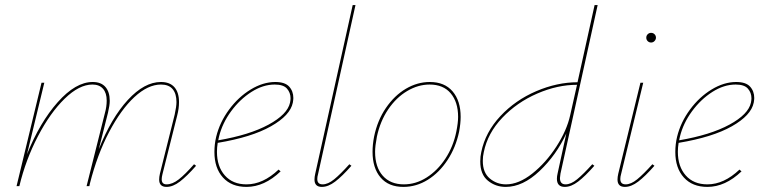

<svg xmlns="http://www.w3.org/2000/svg" viewBox="-20 -731 2997 754"><path d="M750 -80Q714 -39 686.5 -18Q659 3 634 3Q605 3 605 -26Q605 -36 608 -49L666 -281Q673 -313 673 -330Q673 -363 658 -381Q643 -399 612 -399Q561 -399 508 -350Q455 -301 408.5 -212.5Q362 -124 333 -10L331 0H320L392 -287Q399 -312 399 -336Q399 -366 384.5 -382.5Q370 -399 343 -399Q291 -399 234 -343.5Q177 -288 129 -196Q81 -104 56 0H45L143 -406H154L86 -125Q136 -250 206.5 -329.5Q277 -409 344 -409Q377 -409 394 -389.5Q411 -370 411 -335Q411 -318 404 -288L368 -145Q417 -268 482 -338.5Q547 -409 612 -409Q647 -409 665 -388.5Q683 -368 683 -330Q683 -305 676 -278L618 -47Q615 -35 615 -27Q615 -7 634 -7Q657 -7 682 -26.5Q707 -46 742 -86Z M1132 -346Q1132 -340 1130 -328Q1120 -278 1044 -235Q968 -192 835 -170Q832 -152 832 -135Q832 -77 863 -42Q894 -7 948 -7Q1013 -7 1074 -65L1082 -58Q1018 3 948 3Q889 3 855.5 -34Q822 -71 822 -134Q822 -165 829 -194Q843 -251 879.5 -300.5Q916 -350 964.5 -379.5Q1013 -409 1061 -409Q1099 -409 1115.5 -391Q1132 -373 1132 -346ZM1121 -345Q1121 -367 1107 -383Q1093 -399 1059 -399Q1013 -399 967.5 -370Q922 -341 887.5 -294Q853 -247 840 -194L837 -180Q960 -201 1034.5 -241.5Q1109 -282 1119 -328Q1121 -338 1121 -345Z M1215 -26Q1215 -36 1218 -49L1365 -711H1376L1229 -47Q1226 -37 1226 -28Q1226 -7 1247 -7Q1268 -7 1292.5 -27Q1317 -47 1352 -86L1360 -80Q1324 -39 1296.5 -18Q1269 3 1244 3Q1215 3 1215 -26Z M1443 -135Q1443 -163 1449 -194Q1462 -258 1495.5 -307Q1529 -356 1574 -382.5Q1619 -409 1668 -409Q1726 -409 1757.5 -372Q1789 -335 1789 -272Q1789 -246 1783 -214Q1770 -152 1737.5 -102.5Q1705 -53 1660 -25Q1615 3 1564 3Q1506 3 1474.5 -34Q1443 -71 1443 -135ZM1772 -214Q1779 -249 1779 -272Q1779 -330 1750 -364.5Q1721 -399 1667 -399Q1622 -399 1579 -373.5Q1536 -348 1504.5 -301.5Q1473 -255 1460 -194Q1453 -157 1453 -135Q1453 -75 1483 -41Q1513 -7 1566 -7Q1613 -7 1655.5 -34Q1698 -61 1729 -108Q1760 -155 1772 -214Z M2306 -86 2314 -80Q2278 -39 2250.5 -18Q2223 3 2198 3Q2167 3 2167 -29Q2167 -39 2170 -51L2204 -207Q2165 -122 2099 -59.5Q2033 3 1966 3Q1926 3 1896 -21.5Q1866 -46 1866 -97Q1866 -117 1870 -134Q1886 -212 1945 -275Q2004 -338 2086 -373Q2168 -408 2248 -408L2315 -711H2327L2181 -49Q2179 -37 2179 -32Q2179 -7 2201 -7Q2222 -7 2246.5 -27Q2271 -47 2306 -86ZM2219 -278 2246 -398Q2169 -398 2089.5 -363.5Q2010 -329 1952.5 -268.5Q1895 -208 1880 -134Q1876 -117 1876 -99Q1876 -53 1903.5 -30Q1931 -7 1967 -7Q2017 -7 2070.5 -49.5Q2124 -92 2165 -155.5Q2206 -219 2219 -278Z M2405 -26Q2405 -36 2408 -49L2495 -406H2506L2419 -47Q2416 -37 2416 -28Q2416 -7 2437 -7Q2458 -7 2482.5 -27Q2507 -47 2542 -86L2550 -80Q2514 -39 2486.5 -18Q2459 3 2434 3Q2405 3 2405 -26ZM2518 -583Q2518 -591 2523.5 -596.5Q2529 -602 2537 -602Q2545 -602 2550.5 -596.5Q2556 -591 2556 -583Q2556 -576 2550.5 -570Q2545 -564 2537 -564Q2529 -564 2523.5 -569.5Q2518 -575 2518 -583Z M2942 -346Q2942 -340 2940 -328Q2930 -278 2854 -235Q2778 -192 2645 -170Q2642 -152 2642 -135Q2642 -77 2673 -42Q2704 -7 2758 -7Q2823 -7 2884 -65L2892 -58Q2828 3 2758 3Q2699 3 2665.5 -34Q2632 -71 2632 -134Q2632 -165 2639 -194Q2653 -251 2689.5 -300.5Q2726 -350 2774.5 -379.5Q2823 -409 2871 -409Q2909 -409 2925.5 -391Q2942 -373 2942 -346ZM2931 -345Q2931 -367 2917 -383Q2903 -399 2869 -399Q2823 -399 2777.5 -370Q2732 -341 2697.5 -294Q2663 -247 2650 -194L2647 -180Q2770 -201 2844.5 -241.5Q2919 -282 2929 -328Q2931 -338 2931 -345Z"/></svg>

Font: Ysabeau Hairline
Style: Italic
Weight: 100
Italic angle: -12°
Designer: Christian Thalmann (Catharsis Fonts)
Version: Version 0.003